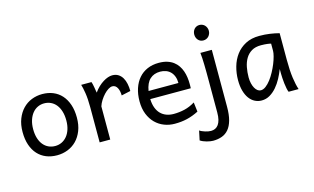

<svg xmlns="http://www.w3.org/2000/svg" viewBox="-107 -1039 2592 1584"><g transform="rotate(-15 1189.0 -247.0)"><path d="M130.4 -246.6Q130.4 -204.1 140.6 -170.4Q150.9 -136.7 169.7 -113.5Q188.5 -90.3 214.4 -78.1Q240.2 -65.9 272 -65.9Q301.3 -65.9 327.1 -78.1Q353 -90.3 372.3 -113.5Q391.6 -136.7 402.6 -170.4Q413.6 -204.1 413.6 -246.6Q413.6 -289.6 403.3 -323.5Q393.1 -357.4 374.3 -381.1Q355.5 -404.8 329.3 -417.2Q303.2 -429.7 272 -429.7Q242.2 -429.7 216.3 -417.2Q190.4 -404.8 171.4 -381.1Q152.3 -357.4 141.4 -323.5Q130.4 -289.6 130.4 -246.6ZM40 -246.6Q40 -309.6 59.1 -358.2Q78.1 -406.7 110.4 -440.2Q142.6 -473.6 185.5 -490.7Q228.5 -507.8 276.9 -507.8Q327.1 -507.8 368.9 -490.7Q410.6 -473.6 440.7 -440.2Q470.7 -406.7 487.3 -358.2Q503.9 -309.6 503.9 -246.6Q503.9 -183.6 484.9 -135.3Q465.8 -86.9 433.6 -54.2Q401.4 -21.5 358.4 -4.6Q315.4 12.2 267.1 12.2Q216.8 12.2 175 -4.6Q133.3 -21.5 103.3 -54.2Q73.2 -86.9 56.6 -135.3Q40 -183.6 40 -246.6Z M632.3 0V-300.3Q632.3 -372.6 624.3 -422.6Q616.2 -472.7 607.9 -498H695.8Q698.7 -490.2 701.7 -477.8Q704.6 -465.3 707 -451.7Q709.5 -438 711.4 -424.8L715.3 -402.8Q732.9 -428.2 753.7 -447.8Q774.4 -467.3 795.7 -480.7Q816.9 -494.1 837.2 -501Q857.4 -507.8 874 -507.8Q904.8 -507.8 926 -494.4Q947.3 -481 960.7 -458.3Q974.1 -435.5 980.2 -406Q986.3 -376.5 986.3 -344.2L908.2 -327.1Q908.2 -345.2 904.8 -362.1Q901.4 -378.9 894.5 -391.8Q887.7 -404.8 877.2 -412.4Q866.7 -419.9 852.1 -419.9Q836.4 -419.9 817.4 -408Q798.3 -396 780 -376.5Q761.7 -356.9 746.1 -332.5Q730.5 -308.1 722.7 -283.2V0Z M1127.9 -236.8Q1129.4 -193.8 1141.4 -162.1Q1153.3 -130.4 1174.1 -109.6Q1194.8 -88.9 1222.9 -78.6Q1251 -68.4 1284.2 -68.4Q1331.5 -68.4 1377 -79.1Q1422.4 -89.8 1467.3 -117.2L1477.1 -36.6Q1451.2 -23.4 1426.3 -14.2Q1401.4 -4.9 1376.5 1Q1351.6 6.8 1325.9 9.5Q1300.3 12.2 1272 12.2Q1225.1 12.2 1182.6 -4.2Q1140.1 -20.5 1107.9 -52.5Q1075.7 -84.5 1056.6 -131.8Q1037.6 -179.2 1037.6 -241.7Q1037.6 -302.2 1054 -351.3Q1070.3 -400.4 1100.6 -435.3Q1130.9 -470.2 1174.3 -489Q1217.8 -507.8 1272 -507.8Q1312 -507.8 1342.8 -498.3Q1373.5 -488.8 1396 -471.9Q1418.5 -455.1 1433.6 -432.6Q1448.7 -410.2 1457.8 -384.3Q1466.8 -358.4 1470.7 -330.3Q1474.6 -302.2 1474.6 -274.9V-255.9Q1474.6 -243.7 1474.1 -236.8ZM1264.6 -434.6Q1210.9 -434.6 1176.8 -403.1Q1142.6 -371.6 1131.8 -305.2H1386.7Q1386.7 -336.4 1377.7 -360.6Q1368.7 -384.8 1352.3 -401.4Q1335.9 -418 1313.5 -426.3Q1291 -434.6 1264.6 -434.6Z M1616.2 -656.7Q1616.2 -670.4 1620.6 -682.4Q1625 -694.3 1633.1 -703.4Q1641.1 -712.4 1652.3 -717.5Q1663.6 -722.7 1677.2 -722.7Q1690.9 -722.7 1702.6 -717.5Q1714.4 -712.4 1722.7 -703.4Q1731 -694.3 1735.8 -682.4Q1740.7 -670.4 1740.7 -656.7Q1740.7 -643.1 1735.8 -631.1Q1731 -619.1 1722.7 -610.1Q1714.4 -601.1 1702.6 -595.9Q1690.9 -590.8 1677.2 -590.8Q1663.6 -590.8 1652.3 -595.9Q1641.1 -601.1 1633.1 -610.1Q1625 -619.1 1620.6 -631.1Q1616.2 -643.1 1616.2 -656.7ZM1723.6 -12.2Q1723.6 56.2 1710.7 102.5Q1697.8 148.9 1673.8 177Q1649.9 205.1 1616 217.3Q1582 229.5 1540.5 229.5Q1530.3 229.5 1516.4 227.3Q1502.4 225.1 1487.5 221.2Q1472.7 217.3 1458.3 211.2Q1443.8 205.1 1433.1 197.8L1450.2 117.2Q1458 123 1470.2 128.4Q1482.4 133.8 1495.6 137.9Q1508.8 142.1 1522 144.3Q1535.2 146.5 1545.4 146.5Q1564.9 146.5 1581.1 138.9Q1597.2 131.3 1608.9 115.2Q1620.6 99.1 1627 73.7Q1633.3 48.3 1633.3 12.2V-258.8Q1633.3 -294.4 1633.1 -329.1Q1632.8 -363.8 1632.1 -394.8Q1631.3 -425.8 1629.9 -452.4Q1628.4 -479 1626 -498H1723.6Z M2209.5 -420.9Q2203.6 -422.4 2196.3 -423.8Q2189 -425.3 2179 -426.5Q2168.9 -427.7 2155.5 -428.7Q2142.1 -429.7 2124 -429.7Q2076.2 -429.7 2044.2 -410.4Q2012.2 -391.1 1993.2 -359.1Q1974.1 -327.1 1966.1 -285.6Q1958 -244.1 1958 -200.2Q1958 -171.9 1963.6 -148.2Q1969.2 -124.5 1979 -107.2Q1988.8 -89.8 2001.5 -80.3Q2014.2 -70.8 2028.8 -70.8Q2050.3 -70.8 2072 -87.4Q2093.8 -104 2113.8 -130.1Q2133.8 -156.2 2151.4 -188.7Q2168.9 -221.2 2181.9 -253.2Q2194.8 -285.2 2202.1 -313.5Q2209.5 -341.8 2209.5 -358.9ZM2246.1 0Q2240.7 -11.7 2236.6 -32.2Q2232.4 -52.7 2229.7 -75.9Q2227.1 -99.1 2225.6 -122.1Q2224.1 -145 2224.1 -161.1V-200.2Q2209.5 -162.1 2189.2 -124.3Q2168.9 -86.4 2142.8 -56.2Q2116.7 -25.9 2084.5 -6.8Q2052.2 12.2 2014.2 12.2Q1983.4 12.2 1956.5 -1.5Q1929.7 -15.1 1909.9 -42Q1890.1 -68.8 1878.9 -108.6Q1867.7 -148.4 1867.7 -200.2Q1867.7 -258.3 1883.3 -313.7Q1898.9 -369.1 1931.2 -412.4Q1963.4 -455.6 2013.2 -481.7Q2063 -507.8 2131.3 -507.8Q2178.7 -507.8 2220.7 -501.7Q2262.7 -495.6 2299.8 -485.8V-258.8Q2299.8 -166.5 2308.6 -103.8Q2317.4 -41 2331.5 0Z"/></g></svg>

Font: Andika Am
Style: Regular
Weight: 400
Designer: Victor Gaultney, Annie Olsen, Julie Remington, Don Collingsworth, Eric Hays, Becca Hirsbrunner
Foundry: SIL International
Version: Version 5.000